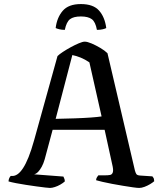

<svg xmlns="http://www.w3.org/2000/svg" viewBox="-20 -925 796 945"><path d="M226 0Q221 0 203 -2Q185 -4 160 -7.5Q135 -11 108.5 -15Q82 -19 59 -23.5Q36 -28 22 -32Q22 -40 25.5 -48Q29 -56 33 -59H42Q54 -59 67 -68Q80 -77 93.5 -97.5Q107 -118 120.5 -151.5Q134 -185 148 -235L263 -649Q272 -658 289.5 -669.5Q307 -681 328 -692.5Q349 -704 368 -712Q387 -720 397 -720Q410 -720 431 -711Q452 -702 474 -689Q496 -676 509 -663L644 -86Q647 -75 651 -68.5Q655 -62 670 -61L730 -57Q732 -53 735 -50Q738 -47 739 -33Q731 -26 718.5 -18.5Q706 -11 691.5 -5.5Q677 0 665 0Q656 0 634.5 -3Q613 -6 586 -10.5Q559 -15 532 -20Q505 -25 484 -30Q463 -35 453 -38Q453 -46 457.5 -53Q462 -60 464 -62H495Q512 -62 522 -64Q532 -66 535.5 -77.5Q539 -89 532 -117L495 -286H239L200 -141Q194 -120 185.5 -104.5Q177 -89 168 -79.5Q159 -70 148 -67L292 -56Q293 -53 296 -47Q299 -41 299 -32Q290 -24 277 -16.5Q264 -9 250 -4.5Q236 0 226 0ZM254 -340Q303 -341 347.5 -342.5Q392 -344 426.5 -346.5Q461 -349 480 -352L420 -618Q398 -633 377 -641.5Q356 -650 336 -654ZM378 -905Q439 -905 467.5 -873Q496 -841 503 -787Q498 -784 486 -781Q474 -778 457 -778Q450 -817 432 -830.5Q414 -844 378 -844Q342 -844 324.5 -830.5Q307 -817 299 -778Q284 -778 272 -781Q260 -784 254 -787Q260 -838 288.5 -871.5Q317 -905 378 -905Z"/></svg>

Font: Texturina Medium 12pt
Style: Regular
Weight: 400
Version: Version 1.002